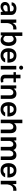

<svg xmlns="http://www.w3.org/2000/svg" viewBox="2808 -3600 798 6453"><g transform="rotate(90 3206.5 -374.0)"><path d="M482.4 -359.4V0H384.3L368.7 -71.8Q329.6 -31.2 289.3 -12.9Q249 5.4 202.1 5.4Q130.9 5.4 88.9 -35.2Q46.9 -75.7 46.9 -143.1Q46.9 -212.9 98.4 -258.1Q149.9 -303.2 238.8 -306.6L362.3 -311.5V-359.4Q362.3 -397 332.3 -416.7Q302.2 -436.5 261.7 -436.5Q221.7 -436.5 194.3 -417Q167 -397.5 161.6 -365.7H58.6Q62 -439.5 117.9 -483.6Q173.8 -527.8 268.1 -527.8Q329.6 -527.8 378.2 -508.1Q426.8 -488.3 454.6 -450.7Q482.4 -413.1 482.4 -359.4ZM149.9 -154.3Q149.9 -122.6 170.2 -103Q190.4 -83.5 226.1 -83.5Q262.2 -83.5 294.2 -99.1Q326.2 -114.7 362.3 -149.9V-232.4L243.2 -227.5Q198.7 -225.6 174.3 -205.3Q149.9 -185.1 149.9 -154.3Z M636.7 -522.9H742.7L751.5 -394Q775.4 -453.1 820.6 -490.7Q865.7 -528.3 941.4 -528.3Q956.1 -528.3 972.2 -525.9L968.8 -416Q953.1 -420.9 931.6 -420.9Q852.1 -420.9 808.8 -366Q765.6 -311 756.3 -224.1H755.9V0H636.7Z M1166 0H1068.4V-726.1H1187.5V-465.8Q1247.1 -527.8 1327.1 -527.8Q1419.4 -527.8 1472.4 -456.3Q1525.4 -384.8 1525.4 -262.2Q1525.4 -139.2 1472.4 -67.4Q1419.4 4.4 1326.7 4.4Q1242.2 4.4 1179.7 -65.4ZM1290 -434.6Q1260.7 -434.6 1234.4 -418.5Q1208 -402.3 1187.5 -374V-149.9Q1208.5 -121.1 1234.9 -104.7Q1261.2 -88.4 1290.5 -88.4Q1343.8 -88.4 1374.8 -136.2Q1405.8 -184.1 1405.8 -262.2Q1405.8 -339.8 1374.5 -387.2Q1343.3 -434.6 1290 -434.6Z M1722.7 -224.6Q1725.1 -163.1 1756.6 -125.7Q1788.1 -88.4 1848.6 -88.4Q1888.2 -88.4 1914.6 -105.7Q1940.9 -123 1952.1 -149.4H2075.7Q2054.7 -80.6 1995.4 -37.6Q1936 5.4 1844.7 5.4Q1729.5 5.4 1665.8 -65.4Q1602.1 -136.2 1602.1 -261.2Q1602.1 -386.2 1665.8 -457Q1729.5 -527.8 1841.3 -527.8Q1930.7 -527.8 1985.8 -490.5Q2041 -453.1 2065.2 -385.3Q2089.4 -317.4 2085 -224.6ZM1723.6 -304.7H1963.9Q1960.9 -361.8 1933.1 -399.2Q1905.3 -436.5 1842.8 -436.5Q1788.6 -436.5 1757.3 -399.7Q1726.1 -362.8 1723.6 -304.7Z M2186.5 -686.5Q2186.5 -714.8 2206.5 -733.9Q2226.6 -752.9 2254.9 -752.9Q2283.7 -752.9 2303.7 -733.9Q2323.7 -714.8 2323.7 -686.5Q2323.7 -658.7 2303.7 -638.7Q2283.7 -618.7 2254.9 -618.7Q2226.6 -618.7 2206.5 -638.7Q2186.5 -658.7 2186.5 -686.5ZM2194.8 -522.9H2314.9V0H2194.8Z M2738.3 -89.8 2754.4 -12.7Q2730.5 -4.9 2703.9 0.2Q2677.2 5.4 2650.4 5.4Q2606.9 5.4 2571 -8.5Q2535.2 -22.5 2513.7 -53.2Q2492.2 -84 2492.2 -133.3V-429.7H2405.8V-509.8H2492.2V-664.1H2612.3V-509.8H2746.6V-429.7H2612.3V-146.5Q2612.3 -113.8 2631.1 -98.4Q2649.9 -83 2682.6 -83Q2696.3 -83 2711.9 -85.2Q2727.5 -87.4 2738.3 -89.8Z M2969.2 0H2850.1V-522.9H2950.7L2960.9 -433.6Q3015.1 -527.8 3131.3 -527.8Q3214.8 -527.8 3259.5 -475.8Q3304.2 -423.8 3304.2 -329.1V0H3185.1V-304.7Q3185.1 -361.8 3161.1 -392.8Q3137.2 -423.8 3092.3 -423.8Q3043.9 -423.8 3012.9 -392.1Q2981.9 -360.4 2969.2 -300.3Z M3534.2 -224.6Q3536.6 -163.1 3568.1 -125.7Q3599.6 -88.4 3660.2 -88.4Q3699.7 -88.4 3726.1 -105.7Q3752.4 -123 3763.7 -149.4H3887.2Q3866.2 -80.6 3806.9 -37.6Q3747.6 5.4 3656.2 5.4Q3541 5.4 3477.3 -65.4Q3413.6 -136.2 3413.6 -261.2Q3413.6 -386.2 3477.3 -457Q3541 -527.8 3652.8 -527.8Q3742.2 -527.8 3797.4 -490.5Q3852.5 -453.1 3876.7 -385.3Q3900.9 -317.4 3896.5 -224.6ZM3535.2 -304.7H3775.4Q3772.5 -361.8 3744.6 -399.2Q3716.8 -436.5 3654.3 -436.5Q3600.1 -436.5 3568.8 -399.7Q3537.6 -362.8 3535.2 -304.7Z M4122.1 0H4002.4V-726.6H4122.1V-447.8Q4176.3 -527.8 4283.7 -527.8Q4367.2 -527.8 4411.9 -475.8Q4456.5 -423.8 4456.5 -329.1V0H4337.4V-304.7Q4337.4 -361.8 4313.5 -392.8Q4289.6 -423.8 4244.6 -423.8Q4196.3 -423.8 4165.3 -392.3Q4134.3 -360.8 4122.1 -302.7Z M4597.2 -522.9H4697.8L4708 -436.5Q4760.7 -527.8 4870.6 -527.8Q4928.2 -527.8 4966.6 -501Q5004.9 -474.1 5022.9 -423.8Q5075.2 -527.8 5192.4 -527.8Q5272.9 -527.8 5315.9 -475.8Q5358.9 -423.8 5358.9 -329.1V0H5239.3V-304.7Q5239.3 -361.8 5217.3 -392.8Q5195.3 -423.8 5153.8 -423.8Q5107.9 -423.8 5078.9 -392.1Q5049.8 -360.4 5037.6 -300.3H5037.1V0H4917.5V-304.7Q4917.5 -361.8 4895.5 -392.8Q4873.5 -423.8 4832 -423.8Q4742.7 -423.8 4716.8 -305.2V0H4597.2Z M5584.5 -224.6Q5586.9 -163.1 5618.4 -125.7Q5649.9 -88.4 5710.4 -88.4Q5750 -88.4 5776.4 -105.7Q5802.7 -123 5814 -149.4H5937.5Q5916.5 -80.6 5857.2 -37.6Q5797.9 5.4 5706.5 5.4Q5591.3 5.4 5527.6 -65.4Q5463.9 -136.2 5463.9 -261.2Q5463.9 -386.2 5527.6 -457Q5591.3 -527.8 5703.1 -527.8Q5792.5 -527.8 5847.7 -490.5Q5902.8 -453.1 5927 -385.3Q5951.2 -317.4 5946.8 -224.6ZM5585.4 -304.7H5825.7Q5822.8 -361.8 5794.9 -399.2Q5767.1 -436.5 5704.6 -436.5Q5650.4 -436.5 5619.1 -399.7Q5587.9 -362.8 5585.4 -304.7Z M6058.1 -522.9H6164.1L6172.9 -394Q6196.8 -453.1 6241.9 -490.7Q6287.1 -528.3 6362.8 -528.3Q6377.4 -528.3 6393.6 -525.9L6390.1 -416Q6374.5 -420.9 6353 -420.9Q6273.4 -420.9 6230.2 -366Q6187 -311 6177.7 -224.1H6177.2V0H6058.1Z"/></g></svg>

Font: Estedad-FD SemiBold
Style: Regular
Weight: 600
Designer: Amin Abedi
Version: Version 7.3